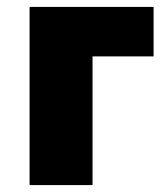

<svg xmlns="http://www.w3.org/2000/svg" viewBox="-20 -535 484 555"><path d="M65.5 0V-515H424V-372H247.5V0Z"/></svg>

Font: Geologica Cursive ExtraBold
Style: Regular
Weight: 800
Designer: Sindre Bremnes, Frode Helland
Foundry: Monokrom Skriftforlag AS
Version: Version 1.010;gftools[0.9.28]